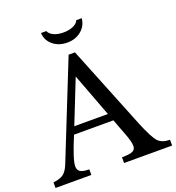

<svg xmlns="http://www.w3.org/2000/svg" viewBox="-172 -1092 1123 1224"><g transform="rotate(-20 389.5 -480.0)"><path d="M529 -171 488 -279H221Q159 -131 159 -87Q159 -60 177 -49Q195 -38 237 -38V0H-6V-38Q40 -43 63 -60Q86 -77 103 -119L363 -770H406L633 -206Q678 -96 705 -67.5Q732 -39 785 -39V0H459V-39Q511 -39 531.5 -48.5Q552 -58 552 -82Q552 -112 529 -171ZM358 -624 241 -329H469ZM484 -960H521Q517 -910 478 -877.5Q439 -845 383 -845Q325 -845 286 -877.5Q247 -910 245 -960H281Q289 -939 316.5 -926.5Q344 -914 382 -914Q420 -914 448 -926.5Q476 -939 484 -960Z"/></g></svg>

Font: Libre Baskerville
Style: Regular
Weight: 400
Designer: Pablo Impallari, Rodrigo Fuenzalida
Foundry: Pablo Impallari, Rodrigo Fuenzalida
Version: Version 1.000